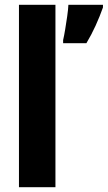

<svg xmlns="http://www.w3.org/2000/svg" viewBox="-20 -780 449 800"><path d="M211 0H59V-760H211ZM409 -749Q396 -712 378.5 -673.5Q361 -635 340 -600H243V-613Q247 -630 251.5 -657Q256 -684 260 -712Q264 -740 265 -760H409Z"/></svg>

Font: Noto Sans Devanagari Condensed ExtraBold
Style: Regular
Weight: 800
Width: 3
Designer: Jelle Bosma - Monotype Design Team
Foundry: Monotype Imaging Inc.
Version: Version 2.004; ttfautohint (v1.8.4.7-5d5b)